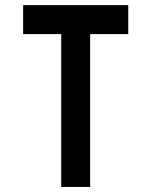

<svg xmlns="http://www.w3.org/2000/svg" viewBox="-20 -739 601 758"><path d="M486.3 -718.8Q486.3 -680.7 486.3 -604.5Q436.5 -604.5 335.9 -604.5Q335.9 -403.3 335.9 -1Q297.9 -1 221.7 -1Q221.7 -202.1 221.7 -604.5Q221.7 -604.5 221.7 -604.5Q171.9 -604.5 71.3 -604.5Q71.3 -642.6 71.3 -718.8Q210 -718.8 486.3 -718.8Z"/></svg>

Font: Via Messena
Style: Regular
Weight: 400
Designer: Edward Sonnex
Version: 1.0